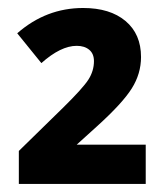

<svg xmlns="http://www.w3.org/2000/svg" viewBox="-20 -744 419 478"><path d="M342.8 -286.1H26.9V-368.2L136.2 -475.1Q186 -523.9 200 -545.7Q213.9 -567.4 213.9 -591.8Q213.9 -610.4 202.1 -620.1Q190.4 -629.9 170.9 -629.9Q131.3 -629.9 83 -586.9L22.9 -661.1Q94.7 -724.1 187 -724.1Q253.9 -724.1 292.5 -691.7Q331.1 -659.2 331.1 -602.1Q331.1 -560.5 308.1 -523.9Q285.2 -487.3 222.2 -430.2L170.9 -383.8H342.8Z"/></svg>

Font: CAA NEO Sans
Style: Bold
Weight: 700
Version: Version 1.10